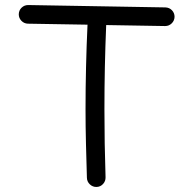

<svg xmlns="http://www.w3.org/2000/svg" viewBox="-20 -699 754 754"><path d="M359.4 35.2Q344.2 35.6 333 25.1Q321.8 14.6 321.3 -0.5Q319.3 -67.4 317.6 -134.5Q315.9 -201.7 315.9 -269Q315.9 -353.5 317.9 -436.3Q319.8 -519 323.7 -602.1L89.8 -606Q74.7 -606.4 64.2 -617.2Q53.7 -627.9 53.7 -643.1Q54.2 -658.7 64.9 -668.9Q75.7 -679.2 90.8 -679.2L629.4 -669.9Q645 -669.4 655.3 -658.7Q665.5 -647.9 665.5 -632.8Q665 -617.7 654.3 -607.2Q643.6 -596.7 628.4 -596.7L397 -600.6Q393.6 -518.1 391.8 -435.8Q390.1 -353.5 390.1 -269Q390.1 -136.2 394.5 -2.9Q395 12.2 384.8 23.4Q374.5 34.7 359.4 35.2Z"/></svg>

Font: Mikhak-FD Regular
Style: FD-Regular
Weight: 400
Designer: Amin Abedi
Version: Version 3.2